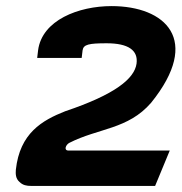

<svg xmlns="http://www.w3.org/2000/svg" viewBox="-20 -610 596 630"><path d="M102 -420H248L251 -445C254 -464 271 -468 330 -468C401 -468 434 -445 428 -401C421 -352 358 -300 194 -245C118 -215 45 -173 32 -53C31 -40 31 -24 44 -13C55 -2 68 0 81 0H489L537 -116H205C188 -116 196 -135 207 -141C303 -190 400 -185 476 -273C643 -480 522 -590 346 -590C238 -590 118 -544 105 -445Z"/></svg>

Font: Charger
Style: HemiRT
Weight: 900
Designer: Jasper
Foundry: Cannot Into Space Fonts
Version: Version 0.99